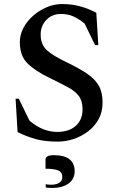

<svg xmlns="http://www.w3.org/2000/svg" viewBox="-20 -690 581 949"><path d="M266 10Q203 10 158.5 -2Q114 -14 67 -37L57 -202H73L126 -93Q161 -64 195 -51Q229 -38 263 -38Q321 -38 354.5 -68Q388 -98 388 -150Q388 -191 369.5 -215.5Q351 -240 314.5 -259.5Q278 -279 225 -305Q154 -339 116 -376.5Q78 -414 78 -482Q78 -518 95.5 -551.5Q113 -585 143 -611.5Q173 -638 210 -654Q247 -670 287 -670Q334 -670 375 -659Q416 -648 456 -627L466 -467H450L398 -574Q366 -599 340 -610Q314 -621 281 -621Q238 -621 209.5 -592Q181 -563 181 -519Q181 -470 211.5 -442Q242 -414 310 -382Q370 -353 409.5 -326.5Q449 -300 468 -267Q487 -234 487 -183Q487 -136 467 -100Q447 -64 414 -39.5Q381 -15 342.5 -2.5Q304 10 266 10ZM239 239Q231 239 222 238.5Q213 238 206 236V220Q212 222 219.5 222.5Q227 223 232 223Q258 223 273 213.5Q288 204 288 185Q288 161 268 152.5Q248 144 205 144V98Q205 89 214 83Q223 77 246 77Q299 77 324 97.5Q349 118 349 156Q349 196 318 217.5Q287 239 239 239Z"/></svg>

Font: Spectral SC Medium
Style: Regular
Weight: 500
Designer: Jean-Baptiste Levee
Foundry: Production Type
Version: Version 2.001